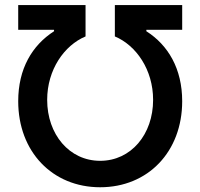

<svg xmlns="http://www.w3.org/2000/svg" viewBox="-20 -748 811 777"><path d="M53.7 -338.4C53.7 -134.3 191.9 9.8 385.3 9.8C579.1 9.8 717.3 -134.3 717.3 -338.4C717.3 -469.7 660.6 -565.4 572.3 -621.6V-627.4H717.3V-727.5H444.8V-600.6C530.8 -564.5 599.6 -466.3 599.6 -343.8C599.6 -204.6 510.7 -97.2 385.3 -97.2C260.3 -97.2 170.9 -204.6 170.9 -343.8C170.9 -466.3 240.2 -564.5 326.2 -600.6V-727.5H53.7V-627.4H198.7V-621.6C109.9 -564.5 53.7 -469.7 53.7 -338.4Z"/></svg>

Font: Raveo Medium
Style: Regular
Weight: 500
Designer: Jakub Foglar, Rasmus Andersson (Inter)
Foundry: Jakubfoglar.com
Version: Version 1.100;Glyphs 3.2.3 (3260)